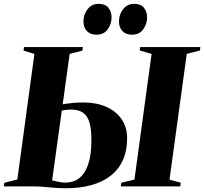

<svg xmlns="http://www.w3.org/2000/svg" viewBox="-38 -994 1088 1024"><path d="M312 10Q281.5 10 252.2 7.5Q223 5 195 2.5Q167 0 140.5 0H-17.5L-15 -19L54.5 -37L145.5 -706.5L87.5 -724L90 -743H404L401.5 -724L333.5 -706.5L240 -32Q259 -27 277 -23.5Q295 -20 311.5 -20Q353.5 -20 384.5 -43.8Q415.5 -67.5 432.5 -118Q449.5 -168.5 449.5 -248.5Q449.5 -307.5 438.5 -342.8Q427.5 -378 403.8 -393.8Q380 -409.5 341.5 -409.5Q326 -409.5 310.2 -407.5Q294.5 -405.5 282 -403V-434Q292.5 -437.5 312.2 -440.5Q332 -443.5 356.8 -445.5Q381.5 -447.5 407.5 -447.5Q476 -447.5 528.2 -424.5Q580.5 -401.5 610.2 -358.8Q640 -316 640 -256.5Q640 -190.5 617.8 -140.8Q595.5 -91 553 -57.5Q510.5 -24 449.8 -7Q389 10 312 10ZM606.5 0 609 -19.5 679 -36 770.5 -706.5 707 -725 709.5 -743H1030.5L1028.5 -725L958 -706.5L866 -36L926 -19.5L923.5 0ZM476.5 -809Q443 -809 425 -828.8Q407 -848.5 407 -878.5Q407 -916.5 429 -945Q451 -973.5 487.5 -973.5Q524 -973.5 540.5 -952.2Q557 -931 557 -901.5Q557 -866.5 536.5 -837.8Q516 -809 476.5 -809ZM666 -809Q632.5 -809 614.5 -828.8Q596.5 -848.5 596.5 -878.5Q596.5 -916.5 618.5 -945Q640.5 -973.5 677 -973.5Q713.5 -973.5 730 -952.2Q746.5 -931 746.5 -901.5Q746.5 -866.5 726 -837.8Q705.5 -809 666 -809Z"/></svg>

Font: Merriweather 144pt Black
Style: Italic
Weight: 900
Italic angle: -7.8°
Version: Version 2.101